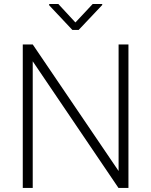

<svg xmlns="http://www.w3.org/2000/svg" viewBox="-20 -931 749 951"><path d="M616.2 0H566.9L142.1 -627.4V0H92.8V-710.9H142.1L567.4 -84V-710.9H616.2ZM486.3 -906.2 369.6 -782.7H338.4L223.6 -904.8V-911.1H269L353.5 -819.8L439 -911.1H486.3Z"/></svg>

Font: Heebo ExtraLight
Style: Regular
Weight: 250
Designer: Oded Ezer
Foundry: Ezer Type House
Version: Version 3.100